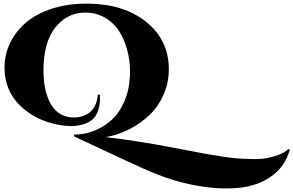

<svg xmlns="http://www.w3.org/2000/svg" viewBox="-20 -739 1620 1060"><path d="M1573 84 1580 87Q1554 180 1478.5 234Q1403 288 1298.5 298Q1194 308 1072 287Q950 266 826 215Q743 181 389 14V4Q443 4 493.5 -14.5Q544 -33 588.5 -70Q633 -107 662.5 -170Q692 -233 697 -314Q701 -378 688 -439Q675 -500 647.5 -550.5Q620 -601 573 -633Q526 -665 467 -669Q361 -676 290.5 -593.5Q220 -511 220 -351Q220 -240 258 -169Q296 -98 374 -91Q398 -89 420 -93.5Q442 -98 464 -110.5Q486 -123 501.5 -150Q517 -177 520 -216L531 -217Q535 -166 522 -129.5Q509 -93 486 -75.5Q463 -58 430 -50Q397 -42 366.5 -43Q336 -44 303 -50Q174 -74 89.5 -157.5Q5 -241 5 -366Q5 -439 36.5 -503.5Q68 -568 126 -616.5Q184 -665 271.5 -692.5Q359 -720 465 -719Q665 -717 788.5 -617Q912 -517 912 -357Q912 -283 883.5 -217.5Q855 -152 806 -105Q757 -58 695 -26Q633 6 564 18Q731 37 935 76Q956 80 999 88Q1066 101 1100 107.5Q1134 114 1194.5 123.5Q1255 133 1290 135.5Q1325 138 1373.5 139Q1422 140 1453.5 134Q1485 128 1517.5 116Q1550 104 1573 84Z"/></svg>

Font: Cinzel Decorative Black
Style: Regular
Weight: 900
Designer: Natanael Gama
Version: Version 1.001;PS 001.001;hotconv 1.0.56;makeotf.lib2.0.21325